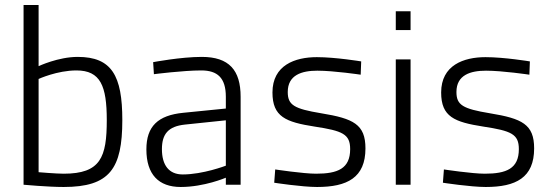

<svg xmlns="http://www.w3.org/2000/svg" viewBox="-20 -737 2197 766"><path d="M234 -44C204 -44 134 -50 134 -50V-422C134 -422 208 -456 285 -456C381 -456 406 -394 406 -258C406 -110 382 -44 234 -44ZM290 -510C212 -510 134 -473 134 -473V-717H74V0C74 0 171 9 234 9C418 9 468 -64 468 -258C468 -435 426 -510 290 -510Z M881 -76C881 -76 790 -41 709 -41C654 -41 626 -78 626 -142C626 -202 651 -233 718 -240L881 -257ZM940 -351C940 -457 894 -510 785 -510C701 -510 591 -489 591 -489L594 -441C594 -441 711 -456 783 -456C847 -456 881 -427 881 -351V-304L711 -287C610 -277 564 -233 564 -141C564 -41 613 9 701 9C795 9 881 -28 881 -28V0H940V-351Z M1421 -492C1421 -492 1319 -509 1244 -509C1157 -509 1067 -477 1067 -368C1067 -271 1120 -250 1235 -232C1347 -215 1377 -202 1377 -142C1377 -64 1327 -44 1241 -44C1190 -44 1078 -61 1078 -61L1074 -8C1074 -8 1184 9 1245 9C1365 9 1438 -28 1438 -145C1438 -241 1390 -264 1262 -285C1153 -303 1128 -318 1128 -370C1128 -438 1184 -455 1246 -455C1312 -455 1419 -439 1419 -439L1421 -492Z M1618 -617V-692H1559V-617ZM1618 0V-500H1559V0Z M2094 -492C2094 -492 1992 -509 1917 -509C1830 -509 1740 -477 1740 -368C1740 -271 1793 -250 1908 -232C2020 -215 2050 -202 2050 -142C2050 -64 2000 -44 1914 -44C1863 -44 1751 -61 1751 -61L1747 -8C1747 -8 1857 9 1918 9C2038 9 2111 -28 2111 -145C2111 -241 2063 -264 1935 -285C1826 -303 1801 -318 1801 -370C1801 -438 1857 -455 1919 -455C1985 -455 2092 -439 2092 -439L2094 -492Z"/></svg>

Font: RazerF5 Light
Style: Regular
Weight: 300
Foundry: Razer Inc.
Version: Version 2